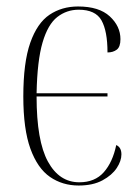

<svg xmlns="http://www.w3.org/2000/svg" viewBox="-20 -563 420 593"><path d="M223 10Q173 10 134.5 -16.5Q96 -43 74 -103.5Q52 -164 52 -265Q52 -370 73.5 -431Q95 -492 133 -517.5Q171 -543 221 -543Q286 -543 319 -512.5Q352 -482 352 -442Q352 -418 340.5 -409.5Q329 -401 312 -401Q312 -467 293.5 -500Q275 -533 223 -533Q186 -533 157 -510.5Q128 -488 111.5 -432Q95 -376 93 -275H312V-265H93Q93 -128 128 -64Q163 0 225 0Q273 0 300.5 -31Q328 -62 339 -115Q355 -108 355 -86Q355 -66 340.5 -44Q326 -22 296.5 -6Q267 10 223 10Z"/></svg>

Font: Noto Serif Display Condensed ExtraLight
Style: Regular
Weight: 200
Width: 3
Designer: Monotype Design Team
Foundry: Monotype Imaging Inc.
Version: Version 2.009